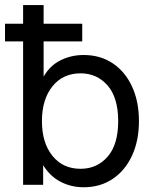

<svg xmlns="http://www.w3.org/2000/svg" viewBox="-32 -748 617 777"><path d="M306.6 9.8Q256.3 9.8 213.9 -12Q171.4 -33.7 143.6 -78.1H142.6V0H61.5V-727.5H144.5V-439.5H145.5Q170.4 -482.9 213.4 -504.2Q256.3 -525.4 306.6 -525.4Q374 -525.4 424.3 -491.7Q474.6 -458 502.4 -397.7Q530.3 -337.4 530.3 -257.8Q530.3 -178.7 502.4 -118.4Q474.6 -58.1 424.3 -24.2Q374 9.8 306.6 9.8ZM293.9 -64.9Q360.8 -64.9 403.6 -114Q446.3 -163.1 446.3 -257.8Q446.3 -352.5 403.6 -401.9Q360.8 -451.2 293.9 -451.2Q222.2 -451.2 179.9 -398.2Q137.7 -345.2 137.7 -257.8Q137.7 -170.4 179.9 -117.7Q222.2 -64.9 293.9 -64.9ZM-11.7 -580.6V-651.9H300.8V-580.6Z"/></svg>

Font: Inter Display
Style: Regular
Weight: 400
Designer: Rasmus Andersson
Foundry: rsms
Version: Version 4.001;git-9221beed3